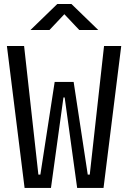

<svg xmlns="http://www.w3.org/2000/svg" viewBox="-20 -918 626 938"><path d="M100.1 0 13.7 -693.4H97.7L167.5 -64.9H177.2L247.1 -517.6H339.8L408.7 -64.9H418.5L488.3 -693.4H572.3L485.8 0H356.9L295.9 -441.9H290L229 0ZM128.9 -771.5 259.8 -898.4H329.1L460 -771.5H367.2L294.4 -848.6L221.7 -771.5Z"/></svg>

Font: Cascadia Mono SemiLight
Style: Regular
Weight: 350
Monospace: yes
Designer: Aaron Bell
Foundry: Saja Typeworks
Version: Version 2404.023; ttfautohint (v1.8.4)